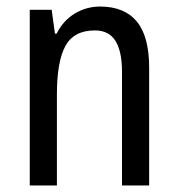

<svg xmlns="http://www.w3.org/2000/svg" viewBox="-20 -567 545 587"><path d="M286 -547Q360 -547 398 -501.5Q436 -456 436 -360V0H353V-347Q353 -410 333 -442Q313 -474 270 -474Q206 -474 180 -426.5Q154 -379 154 -279V0H71V-537H138L148 -464H153Q173 -504 208.5 -525.5Q244 -547 286 -547Z"/></svg>

Font: Noto Sans Gurmukhi Condensed
Style: Regular
Weight: 400
Width: 3
Designer: Jelle Bosma - Monotype Design Team
Foundry: Monotype Imaging Inc.
Version: Version 2.004; ttfautohint (v1.8.4.7-5d5b)